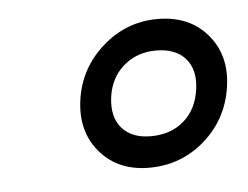

<svg xmlns="http://www.w3.org/2000/svg" viewBox="-31 -445 399 309"><g transform="rotate(-5 168.0 -290.5)"><path d="M98.1 -291Q105.5 -341.3 144 -375.2Q182.6 -409.2 232.9 -409.2Q284.2 -409.2 313.2 -375.2Q342.3 -341.3 335 -291Q327.6 -239.3 289.3 -205.6Q251 -171.9 199.2 -171.9Q148.9 -171.9 119.9 -205.8Q90.8 -239.7 98.1 -291ZM147.9 -291Q143.6 -258.8 159.4 -240.5Q175.3 -222.2 206.1 -222.2Q238.3 -222.2 259.5 -240.5Q280.8 -258.8 285.2 -291Q289.6 -322.3 273.7 -340.6Q257.8 -358.9 226.1 -358.9Q195.3 -358.9 173.8 -340.3Q152.3 -321.8 147.9 -291Z"/></g></svg>

Font: Trueno ExtraBold Outline
Style: Italic
Weight: 800
Width: 6
Designer: Julieta Ulanovsky
Foundry: Julieta Ulanovsky
Version: Version 3.001b | FøM Fix